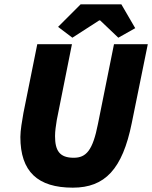

<svg xmlns="http://www.w3.org/2000/svg" viewBox="-20 -854 702 886"><path d="M316 12C464 12 545 -73 588 -286L662 -650H506L432 -282C408 -160 378 -126 320 -126C254 -126 234 -160 234 -226C234 -250 238 -274 242 -300L312 -650H152L88 -332C82 -298 74 -252 74 -222C74 -62 154 12 316 12ZM314 -680 438 -760H442L526 -680L604 -724L540 -834H352L248 -730Z"/></svg>

Font: Source Sans Pro Black
Style: Italic
Weight: 900
Italic angle: -11°
Designer: Paul D. Hunt
Foundry: Adobe Systems Incorporated
Version: Version 3.006;hotconv 1.0.111;makeotfexe 2.5.65597